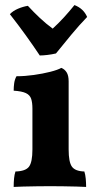

<svg xmlns="http://www.w3.org/2000/svg" viewBox="-20 -735 393 758"><path d="M34 3Q34 -15 35.5 -30.5Q37 -46 41 -58Q81 -59 94.5 -77Q108 -95 108 -145V-306Q108 -330 103 -345Q98 -360 82 -367.5Q66 -375 34 -377Q34 -392 36 -406.5Q38 -421 45 -434Q78 -434 113.5 -439Q149 -444 178.5 -451.5Q208 -459 222 -467Q235 -462 243 -449.5Q251 -437 251 -414V-145Q251 -95 264 -77Q277 -59 313 -58Q317 -46 318.5 -29.5Q320 -13 320 3Q305 2 282 1.5Q259 1 232 0.5Q205 0 178 0Q151 0 123 0.5Q95 1 72 1.5Q49 2 34 3ZM274 -715Q310 -701 324 -668Q293 -636 261.5 -598Q230 -560 201 -524Q184 -520 166.5 -518Q149 -516 137 -516Q111 -555 81.5 -596Q52 -637 19 -679Q31 -692 51 -700.5Q71 -709 90 -712Q113 -687 137.5 -664Q162 -641 188 -622Q211 -643 232.5 -666.5Q254 -690 274 -715Z"/></svg>

Font: Vollkorn
Style: Bold
Weight: 700
Designer: Friedrich Althausen
Foundry: Friedrich Althausen
Version: Version 5.000